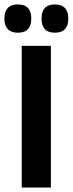

<svg xmlns="http://www.w3.org/2000/svg" viewBox="-34 -846 328 866"><path d="M195.5 0H64V-639H195.5ZM46 -698.5Q16 -698.5 1 -714.8Q-14 -731 -14 -760.5V-764Q-14 -793.5 1 -809.8Q16 -826 46 -826Q77.5 -826 92.2 -809.8Q107 -793.5 107 -764V-760.5Q107 -731 92.2 -714.8Q77.5 -698.5 46 -698.5ZM213.5 -698.5Q183 -698.5 168.2 -714.8Q153.5 -731 153.5 -760.5V-764Q153.5 -793.5 168.2 -809.8Q183 -826 213.5 -826Q244 -826 259 -809.8Q274 -793.5 274 -764V-760.5Q274 -731 259 -714.8Q244 -698.5 213.5 -698.5Z"/></svg>

Font: Anek Bangla Medium SemiBold
Style: Regular
Weight: 600
Version: Version 1.003